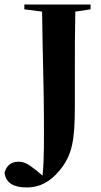

<svg xmlns="http://www.w3.org/2000/svg" viewBox="-81 -677 446 844"><path d="M26 -636 104 -626C107 -401 112 -275 112 -167C112 -63 114 16 106 95L76 70C38 40 24 34 -1 34C-33 34 -54 53 -61 83C-54 131 -17 147 38 147C90 147 138 125 182 71C236 5 248 -59 248 -207V-356C248 -447 248 -538 250 -626L317 -636V-657H26Z"/></svg>

Font: Source Serif 4 Display
Style: Bold
Weight: 700
Designer: Frank Grießhammer
Foundry: Adobe Systems Incorporated
Version: Version 4.004;hotconv 1.0.117;makeotfexe 2.5.65602